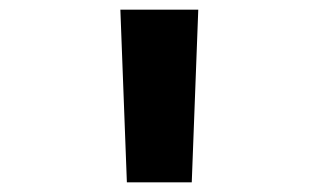

<svg xmlns="http://www.w3.org/2000/svg" viewBox="-20 -750 660 398"><path d="M377.5 -372 391 -730H229.5L243 -372Z"/></svg>

Font: Monaspace Argon ExtraBold
Style: Bold
Weight: 800
Designer: Riley Cran & the Lettermatic Team
Foundry: Lettermatic
Version: Version 1.000 (Monaspace Argon)